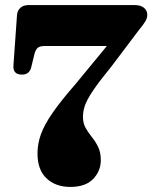

<svg xmlns="http://www.w3.org/2000/svg" viewBox="-20 -720 602 758"><path d="M378 -87.5Q378 -45 347.8 -13.5Q317.5 18 258 18Q199.5 18 163.8 -15.8Q128 -49.5 128 -114Q128 -152 141.5 -189.8Q155 -227.5 187.8 -274.8Q220.5 -322 278.5 -388.5L402 -538.5H158.5Q138.5 -538.5 129.8 -531.8Q121 -525 116.5 -508.5L103 -453.5Q96 -425.5 66.5 -425.5Q31 -425.5 33 -460.5L47 -659Q48 -677.5 60 -688.8Q72 -700 93 -700H511Q535.5 -700 548.5 -689.2Q561.5 -678.5 561.5 -660.5Q561.5 -649.5 554.5 -637Q547.5 -624.5 528.5 -601.5L419 -456.5Q370 -396.5 346.2 -360.8Q322.5 -325 315 -302.5Q307.5 -280 307.5 -259Q307.5 -233.5 318 -215Q328.5 -196.5 342.5 -179.2Q356.5 -162 367.2 -140.5Q378 -119 378 -87.5Z"/></svg>

Font: Fraunces 9pt
Style: Bold
Weight: 700
Version: Version 1.000;[b76b70a41]